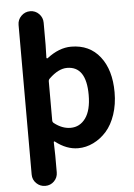

<svg xmlns="http://www.w3.org/2000/svg" viewBox="-65 -844 773 1109"><g transform="rotate(-5 322.0 -289.5)"><path d="M79.1 144.5V-722.7Q79.1 -752.9 100.6 -774.4Q122.1 -795.9 152.3 -795.9Q182.6 -795.9 203.6 -774.4Q224.6 -752.9 224.6 -722.7V-594.7L222.7 -520.5Q222.7 -517.6 225.1 -516.6Q227.5 -515.6 229.5 -516.6Q299.8 -571.3 370.1 -571.3Q476.6 -571.3 537.1 -494.1Q597.7 -417 597.7 -287.1Q597.7 -216.8 578.1 -158.7Q558.6 -100.6 525.4 -63Q492.2 -25.4 449.2 -4.4Q406.2 16.6 360.4 16.6Q293 16.6 229.5 -33.2Q227.5 -35.2 225.1 -34.2Q222.7 -33.2 222.7 -30.3L224.6 46.9V144.5Q224.6 174.8 203.6 195.8Q182.6 216.8 152.3 216.8Q122.1 216.8 100.6 195.8Q79.1 174.8 79.1 144.5ZM327.1 -104.5Q380.9 -104.5 414.1 -150.4Q447.3 -196.3 447.3 -285.2Q447.3 -451.2 335.9 -451.2Q286.1 -451.2 232.4 -399.4Q224.6 -392.6 224.6 -382.8V-156.2Q224.6 -146.5 232.4 -140.6Q278.3 -104.5 327.1 -104.5Z"/></g></svg>

Font: Gen Jyuu GothicX Bold
Style: Bold
Weight: 700
Designer: Ryoko NISHIZUKA (kana &amp; ideographs); Paul D. Hunt (Latin, Greek &amp; Cyrillic); Wenlong ZHANG (bopomofo); Sandoll C
Version: Version 1.058.20140828